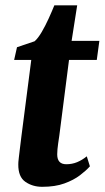

<svg xmlns="http://www.w3.org/2000/svg" viewBox="-20 -710 403 740"><path d="M208.5 -186.5Q206 -170 204.2 -157.5Q202.5 -145 201.5 -134.8Q200.5 -124.5 200.5 -115Q200.5 -96 209.2 -86.5Q218 -77 235.5 -77Q258 -77 277.2 -85Q296.5 -93 314.5 -107.5L326.5 -69Q312.5 -53 288.2 -34.5Q264 -16 228.2 -3Q192.5 10 142.5 10Q105.5 10 77.8 -9.2Q50 -28.5 50.5 -76.5Q50.5 -80 50.8 -85.5Q51 -91 52.5 -102.2Q54 -113.5 56.2 -133.2Q58.5 -153 62.5 -184.5L100.5 -479H34.5L45.5 -528L113.5 -551Q127 -563 141 -587Q155 -611 167.5 -638.5Q180 -666 189.5 -689.5H277.5L256 -552.5H363L353 -479H246Z"/></svg>

Font: Merriweather 24pt ExtraBold
Style: Italic
Weight: 800
Italic angle: -7.8°
Version: Version 2.101